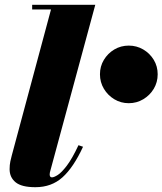

<svg xmlns="http://www.w3.org/2000/svg" viewBox="-20 -770 677 800"><path d="M396.5 -460.5Q396.5 -493.5 412.8 -520.5Q429 -547.5 456.2 -563.8Q483.5 -580 516.5 -580Q549.5 -580 577 -563.8Q604.5 -547.5 620.8 -520.5Q637 -493.5 637 -460.5Q637 -427.5 620.8 -400.2Q604.5 -373 577 -356.5Q549.5 -340 516.5 -340Q483.5 -340 456.2 -356.5Q429 -373 412.8 -400.2Q396.5 -427.5 396.5 -460.5ZM326 -158.5Q286 -72 240.2 -31Q194.5 10 127.5 10Q70 10 45 -10.5Q20 -31 20 -65Q20 -83 23.2 -98Q26.5 -113 29 -122L192.5 -730.5H114V-750H377L190 -59.5Q188.5 -55 187.8 -51Q187 -47 187 -43.5Q187 -31 196.5 -31Q205 -31 220.8 -41Q236.5 -51 258.5 -79.8Q280.5 -108.5 307 -165Z"/></svg>

Font: Bodoni* 11pt Fatface
Style: Italic
Weight: 900
Italic angle: -13°
Version: Version 2.3